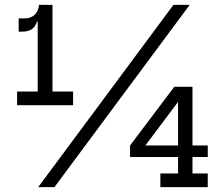

<svg xmlns="http://www.w3.org/2000/svg" viewBox="-20 -772 914 792"><path d="M153 -752H196.5V-394.5H281.5V-338H50.5V-394.5H135.5V-726ZM57 -696H81Q107.5 -696 123 -711Q138.5 -726 141 -752H158.5L146 -683H132.5Q126 -661.5 111 -651.5Q96 -641.5 71.5 -641.5H57ZM137.5 0 695.5 -752H762.5L204.5 0ZM774 -414V-56.5H837V0H641.5V-56.5H714.5V-379L699 -414ZM837 -172V-124.5H516.5V-172ZM699 -414 748.5 -397 562.5 -149 516.5 -172Z"/></svg>

Font: Hepta Slab
Style: Regular
Weight: 400
Designer: Michael LaGattuta
Foundry: Michael LaGattuta
Version: Version 1.100